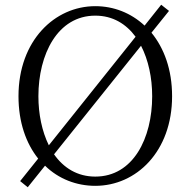

<svg xmlns="http://www.w3.org/2000/svg" viewBox="-20 -769 803 810"><path d="M575 -576C606 -516 622 -441 622 -363C622 -186 542 -24 382 -24C306 -24 248 -61 208 -118ZM186 -156C157 -215 142 -288 142 -363C142 -540 223 -703 382 -703C456 -703 512 -668 552 -614ZM693 -723 660 -749 590 -661C532 -715 459 -743 382 -743C211 -743 58 -598 58 -363C58 -253 90 -164 141 -100L65 -5L97 21L170 -70C227 -14 303 15 382 15C555 15 706 -130 706 -363C706 -476 672 -566 619 -631Z"/></svg>

Font: Noto Serif CJK JP Light
Style: Regular
Weight: 300
Designer: Ryoko NISHIZUKA 西塚涼子 (kana & ideographs); Frank Grießhammer (Latin, Greek & Cyrillic); Wenlong ZHANG 张文龙 (bopomofo); San
Foundry: Adobe Systems Incorporated
Version: Version 1.001;PS 1.001;hotconv 16.6.54;makeotf.lib2.5.65590